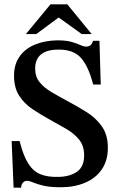

<svg xmlns="http://www.w3.org/2000/svg" viewBox="-20 -856 552 890"><path d="M78 14H43L34 -202H71Q88 -134 111 -98Q134 -62 167 -48.5Q200 -35 247 -36Q301 -36 335.5 -59Q370 -82 370 -136Q370 -180 347 -208.5Q324 -237 287 -258.5Q250 -280 210 -302Q168 -325 130 -350.5Q92 -376 68.5 -413Q45 -450 45 -505Q45 -558 71 -594.5Q97 -631 142.5 -649.5Q188 -668 245 -669Q288 -669 313 -661.5Q338 -654 353 -647Q368 -640 380 -640Q391 -640 399 -646Q407 -652 411 -667H441L447 -464H412Q390 -549 355 -588Q320 -627 250 -626Q198 -626 170.5 -604Q143 -582 143 -538Q143 -500 164 -474.5Q185 -449 219 -429Q253 -409 292 -388Q337 -364 380.5 -337Q424 -310 452 -270.5Q480 -231 480 -171Q480 -112 452 -71Q424 -30 374.5 -9Q325 12 262 12Q211 12 180.5 4.5Q150 -3 133 -10.5Q116 -18 105 -18Q94 -18 86 -9Q78 0 78 14ZM148 -698H100L214 -836H292L405 -698H359L252 -775Z"/></svg>

Font: STIX Two Text Medium
Style: Regular
Weight: 500
Designer: Ross Mills, John Hudson & Paul Hanslow, Tiro Typeworks Ltd; with prior portions MicroPress Inc., and Coen Hoffman.
Foundry: Tiro Typeworks Ltd
Version: Version 2.13 b171